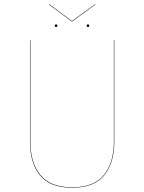

<svg xmlns="http://www.w3.org/2000/svg" viewBox="-20 -868 674 897"><path d="M514 -206Q514 -107 467 -49Q420 9 317 9Q213 9 166.5 -49Q120 -107 120 -206V-680H122V-206Q122 -108 168.5 -50.5Q215 7 317 7Q419 7 465.5 -50.5Q512 -108 512 -206V-680H514ZM426 -847 317 -768H315L208 -847L210 -848L316 -770L424 -848ZM248 -748Q248 -742 242 -742Q236 -742 236 -748Q236 -754 242 -754Q248 -754 248 -748ZM397 -748Q397 -742 391 -742Q385 -742 385 -748Q385 -754 391 -754Q397 -754 397 -748Z"/></svg>

Font: FiraGO Two
Style: Regular
Weight: 100
Designer: bBox Type
Foundry: bBox Type GmbH
Version: Version 1.001